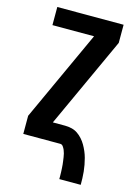

<svg xmlns="http://www.w3.org/2000/svg" viewBox="-136 -808 772 1074"><g transform="rotate(15 250.0 -271.5)"><path d="M318 192Q318 182 318 171.5Q318 161 317.5 150.5Q317 140 316.5 129.5Q316 119 315 109Q314 99 312.5 88.5Q311 78 309.5 67.5Q308 57 305.5 47Q303 37 299 27.5Q295 18 288.5 9Q282 0 272 0H58V-105L299 -630H58V-735H442V-630L201 -105H272Q291 -105 310 -100.5Q329 -96 344.5 -85.5Q360 -75 373 -60.5Q386 -46 395.5 -29.5Q405 -13 412.5 4.5Q420 22 425 40.5Q430 59 433.5 78Q437 97 439 116Q441 135 441.5 154Q442 173 442 192Z"/></g></svg>

Font: Iosevka Extrabold
Style: Regular
Weight: 800
Monospace: yes
Designer: Belleve Invis
Foundry: Belleve Invis
Version: Version 32.5.0; ttfautohint (v1.8.4)